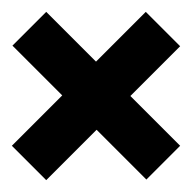

<svg xmlns="http://www.w3.org/2000/svg" viewBox="-20 -737 324 324"><path d="M284 -659 58 -433 0 -491 226 -717ZM227 -434 1 -660 58 -717 284 -491Z"/></svg>

Font: Danfo
Style: Regular
Weight: 400
Designer: Seyi Olusanya, David Udoh, Eyiyemi Adegbite, Mirko Velimirović
Version: Version 1.000